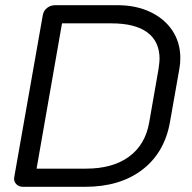

<svg xmlns="http://www.w3.org/2000/svg" viewBox="-20 -720 739 740"><path d="M35 -38 145 -662Q148 -679 161.5 -689.5Q175 -700 193 -700H432Q504 -700 559 -674Q614 -648 644.5 -602Q675 -556 675 -496Q675 -473 671 -453L635 -249Q614 -131 528 -65.5Q442 0 308 0H69Q52 0 42 -11Q32 -22 35 -38ZM311 -70Q414 -70 477 -116Q540 -162 555 -248L591 -454Q595 -482 595 -493Q595 -560 548 -595Q501 -630 409 -630H219L121 -70Z"/></svg>

Font: K2D Light
Style: Italic
Weight: 300
Italic angle: -10°
Designer: Katatrad Aksorn Co.,Ltd.
Foundry: Cadson Demak Co.,Ltd.
Version: Version 1.000; ttfautohint (v1.6)